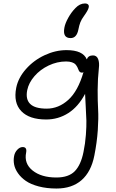

<svg xmlns="http://www.w3.org/2000/svg" viewBox="-20 -835 673 1115"><path d="M390.1 -613.8Q342.3 -613.8 354 -674.8Q358.4 -699.2 376.2 -731.4Q394 -763.7 418 -788.1Q443.4 -814.9 473.1 -814.9Q485.8 -814.9 491.7 -808.8Q497.6 -802.7 495.1 -792Q492.7 -776.9 467.8 -742.2Q453.1 -722.2 446.5 -705.1Q439.9 -688 435.1 -663.1Q425.3 -613.8 390.1 -613.8ZM308.1 259.8Q251 259.8 204.8 247.6Q158.7 235.4 130.4 215.8Q102.1 196.3 84.5 171.1Q66.9 146 62 120.6Q57.1 95.2 62 70.8Q65.9 49.8 80.6 34.4Q95.2 19 111.8 19Q137.7 19 131.8 50.8Q118.7 114.7 169.4 155.3Q220.2 195.8 307.1 195.8Q378.4 195.8 414.1 159.4Q449.7 123 464.8 47.9Q475.1 -1.5 478.8 -52.2Q482.4 -103 481.7 -134Q481 -165 477.8 -216.8Q474.6 -268.6 474.1 -290Q435.1 -215.8 377 -178.5Q318.8 -141.1 248 -141.1Q149.9 -141.1 103.5 -189.7Q57.1 -238.3 74.2 -325.2Q85.9 -383.3 130.9 -434.1Q175.8 -484.9 239 -514.4Q302.2 -543.9 366.2 -543.9Q461.9 -543.9 483.9 -490.2Q492.2 -513.2 520 -513.2Q541.5 -513.2 549.8 -492.2Q558.1 -471.2 554.2 -439.9Q547.4 -377 547.1 -312.5Q546.9 -248 549.8 -198.7Q552.7 -149.4 547.9 -78.4Q543 -7.3 527.8 68.8Q509.3 162.6 453.6 211.2Q397.9 259.8 308.1 259.8ZM138.2 -312Q127.4 -258.8 155.3 -231.4Q183.1 -204.1 251 -204.1Q320.3 -204.1 376.7 -255.1Q433.1 -306.2 464.8 -416Q460.4 -413.1 456.1 -413.1Q447.8 -413.1 442.9 -418Q438 -422.9 435.8 -429.9Q433.6 -437 429 -445.6Q424.3 -454.1 418.2 -461.2Q412.1 -468.3 397.9 -473.1Q383.8 -478 363.8 -478Q311.5 -478 262.5 -454.6Q213.4 -431.2 180.2 -392.8Q147 -354.5 138.2 -312Z"/></svg>

Font: Shantell Sans Irregular
Style: Italic
Weight: 300
Italic angle: -11.31°
Designer: Stephen Nixon, Anya Danilova, Shantell Martin
Foundry: Arrow Type
Version: Version 1.006;[9816181b4]